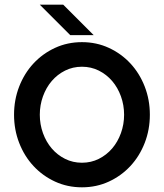

<svg xmlns="http://www.w3.org/2000/svg" viewBox="-20 -790 700 820"><path d="M380 -640H280L150 -770H250ZM620 -300Q620 -236 598 -179.5Q576 -123 537 -81Q498 -39 445 -14.5Q392 10 330 10Q268 10 215 -14.5Q162 -39 123 -81Q84 -123 62 -179.5Q40 -236 40 -300Q40 -364 62 -420.5Q84 -477 123 -519Q162 -561 215 -585.5Q268 -610 330 -610Q392 -610 445 -585.5Q498 -561 537 -519Q576 -477 598 -420.5Q620 -364 620 -300ZM510 -300Q510 -341 496.5 -378.5Q483 -416 459 -444Q435 -472 402 -488.5Q369 -505 330 -505Q291 -505 258 -488.5Q225 -472 201 -444Q177 -416 163.5 -378.5Q150 -341 150 -300Q150 -259 163.5 -221.5Q177 -184 201 -156Q225 -128 258 -111.5Q291 -95 330 -95Q369 -95 402 -111.5Q435 -128 459 -156Q483 -184 496.5 -221.5Q510 -259 510 -300Z"/></svg>

Font: Gauge Heavy
Style: Heavy
Weight: 900
Designer: Daniel Pimley
Foundry: Daniel Pimley
Version: Version 2.0